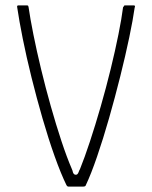

<svg xmlns="http://www.w3.org/2000/svg" viewBox="-20 -693 565 713"><path d="M235 0Q232 0 230 -1.5Q228 -3 227 -5Q206 -48 183 -112.5Q160 -177 138 -253Q116 -329 97 -405.5Q78 -482 64.5 -549.5Q51 -617 44 -665Q43 -669 44 -671Q45 -673 48 -673H79Q84 -673 84.5 -671.5Q85 -670 86 -667Q92 -625 104 -565Q116 -505 132.5 -436.5Q149 -368 168.5 -299Q188 -230 208 -169.5Q228 -109 247 -65Q249 -61 250.5 -54.5Q252 -48 257 -45Q259 -44 261.5 -44Q264 -44 266 -45Q270 -48 272 -54Q274 -60 277 -65Q294 -107 314 -167.5Q334 -228 354 -297.5Q374 -367 391 -436.5Q408 -506 420 -566Q432 -626 437 -666Q440 -669 440.5 -671Q441 -673 444 -673H477Q480 -673 481 -671Q482 -669 480 -664Q474 -621 460 -554Q446 -487 426.5 -409Q407 -331 385 -254Q363 -177 340.5 -111.5Q318 -46 299 -6Q298 -2 295 -1Q292 0 289 0Z"/></svg>

Font: Glory Thin ExtraLight
Style: Regular
Weight: 250
Version: Version 1.011